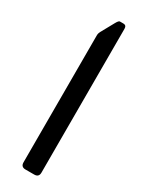

<svg xmlns="http://www.w3.org/2000/svg" viewBox="-194 -764 614 798"><g transform="rotate(30 112.5 -364.5)"><path d="M91.3 0Q69.3 0 69.3 -22V-631.3Q69.3 -641.1 74.2 -649.9L108.4 -711.9Q117.7 -729 123.5 -729H140.6Q155.3 -729 155.3 -711.9V-22Q155.3 0 133.3 0Z"/></g></svg>

Font: Istok Web
Style: Regular
Weight: 400
Designer: Andrey V. Panov
Foundry: Andrey V. Panov
Version: Version 1.0.2g